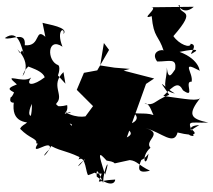

<svg xmlns="http://www.w3.org/2000/svg" viewBox="-102 -746 866 779"><g transform="rotate(90 330.5 -356.0)"><path d="M246 -158C259 -155 215 -172 205 -160C188 -112 88 -115 130 -177C60 -149 48 -189 79 -181C51 -205 40 -118 33 -96L92 -108C83 -118 93 -32 93 -111C46 -62 131 -92 124 -24C63 -30 106 33 95 57C54 0 136 -10 160 -21C122 -6 178 -14 143 4C126 22 188 -58 250 -15C234 -19 222 -25 203 -46C207 3 216 -92 254 -105C289 -60 290 -25 255 -50C282 -16 230 70 283 8C304 63 306 29 326 3C270 12 332 19 335 33C374 47 349 -14 352 20C440 33 441 -29 438 -81C486 -77 495 -95 396 -79C432 -35 396 -36 362 -53C455 -54 434 -19 463 -5C505 -46 500 -72 522 -72C491 -92 525 -57 523 -77C581 -41 500 -133 544 -126C581 -86 584 -104 533 -131C558 -179 551 -197 589 -268C604 -239 647 -221 570 -280C590 -309 517 -269 588 -242C566 -272 651 -272 651 -282C631 -339 645 -276 645 -336C695 -322 673 -306 669 -390C668 -394 713 -386 657 -316C629 -314 619 -316 683 -342C625 -342 565 -376 649 -350C554 -319 557 -324 592 -356C602 -422 612 -344 590 -450C593 -480 611 -485 633 -532C648 -474 619 -482 567 -507C579 -442 618 -489 564 -526C630 -516 577 -491 540 -534C510 -507 483 -590 460 -514C479 -581 533 -629 478 -644C498 -724 480 -724 463 -697C485 -710 451 -672 448 -732C487 -662 493 -698 492 -709C424 -684 440 -682 438 -769C422 -695 406 -683 335 -738C354 -729 342 -679 330 -586C282 -633 273 -648 307 -666C345 -719 268 -668 272 -701C237 -709 185 -655 226 -731C241 -736 183 -739 151 -652C134 -735 148 -718 148 -718C183 -667 123 -738 118 -697C138 -697 121 -650 87 -627C-32 -731 7 -647 -37 -653C-52 -637 10 -662 -32 -710L-30 -534C-32 -574 24 -487 6 -539C96 -547 81 -567 148 -588C137 -589 147 -530 190 -561C191 -608 173 -642 222 -634C234 -624 274 -607 214 -600C263 -604 306 -568 320 -633C292 -585 246 -555 325 -610C354 -540 368 -555 362 -510C349 -539 455 -547 424 -574C392 -539 405 -496 399 -466C429 -505 458 -442 440 -407C459 -424 477 -482 498 -438C426 -464 354 -490 281 -516L259 -549L227 -425L220 -450L215 -388L206 -330L115 -345L143 -366L226 -318L236 -264L305 -235L371 -301L417 -267L405 -293C419 -269 420 -219 384 -171C423 -219 364 -234 426 -150C444 -182 437 -223 451 -214C388 -157 413 -203 367 -196C379 -150 362 -138 377 -163C370 -167 367 -144 358 -154C325 -184 286 -126 233 -181L280 -189Z"/></g></svg>

Font: Hussar Lance
Style: ExBd
Weight: 700
Foundry: Cannot Into Space Fonts, PlusOne Fonts
Version: Version 2.270